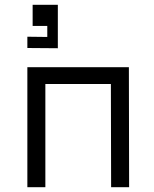

<svg xmlns="http://www.w3.org/2000/svg" viewBox="-20 -780 640 800"><path d="M221 -579 94 -580V-627L177 -626V-672H116V-760H221ZM94 0V-500H517L518 0H443L442 -430H169V0Z"/></svg>

Font: Orbit
Style: Regular
Weight: 400
Designer: Sooun Cho
Foundry: JAMO
Version: Version 1.000; ttfautohint (v1.8.4.7-5d5b);gftools[0.9.29]